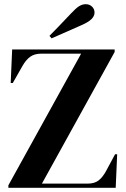

<svg xmlns="http://www.w3.org/2000/svg" viewBox="-20 -896 600 916"><path d="M20 -12 367 -640H177Q145 -640 124.5 -625.5Q104 -611 87 -581L41 -500H31L38 -660H527V-648L180 -20H398Q430 -20 449.5 -34.5Q469 -49 486 -80L529 -160H539L532 0H20ZM318 -831Q342 -857 357.5 -866.5Q373 -876 389 -876Q407 -876 419 -864.5Q431 -853 431 -836Q431 -819 416 -804.5Q401 -790 369 -776L226 -713L216 -725Q254 -763 318 -831Z"/></svg>

Font: DeepMind Serif Display
Style: Regular
Weight: 800
Designer: Frank Grießhammer / Modifications: Colophon Foundry
Foundry: Colophon Foundry
Version: Version 5.002